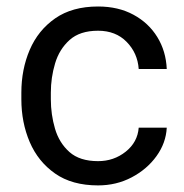

<svg xmlns="http://www.w3.org/2000/svg" viewBox="-20 -558 563 588"><path d="M280.3 -64.5Q328.6 -64.5 365 -93.5Q401.4 -122.6 404.8 -167H490.7Q488.3 -120.1 459.2 -79.8Q430.2 -39.6 383.3 -14.9Q336.4 9.8 280.3 9.8Q200.7 9.8 148.7 -26.6Q96.7 -63 71 -123Q45.4 -183.1 45.4 -253.9V-274.4Q45.4 -345.2 71 -405.3Q96.7 -465.3 148.9 -501.7Q201.2 -538.1 280.3 -538.1Q342.3 -538.1 388.7 -512.9Q435.1 -487.8 461.7 -444.6Q488.3 -401.4 490.7 -346.7H404.8Q401.4 -395.5 367.9 -429.7Q334.5 -463.9 280.3 -463.9Q224.6 -463.9 193.1 -435.5Q161.6 -407.2 148.7 -363.8Q135.7 -320.3 135.7 -274.4V-253.9Q135.7 -207.5 148.4 -164.1Q161.1 -120.6 192.6 -92.5Q224.1 -64.5 280.3 -64.5Z"/></svg>

Font: Vazirmatn FD
Style: Regular
Weight: 400
Designer: Saber Rastikerdar
Foundry: Saber Rastikerdar
Version: Version 33.001